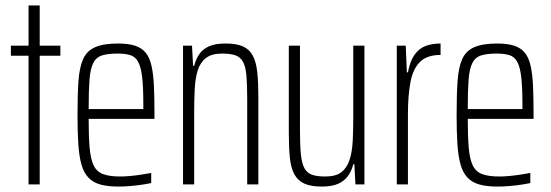

<svg xmlns="http://www.w3.org/2000/svg" viewBox="-20 -678 2027 706"><path d="M85 0V-473H20V-510H85V-658H126V-510H202V-473H126V0Z M416 8Q376 8 349 0.5Q322 -7 305 -25Q288 -43 279.5 -73Q271 -103 268 -147.5Q265 -192 265 -254Q265 -329 268.5 -379.5Q272 -430 285.5 -460.5Q299 -491 330 -504.5Q361 -518 414 -518Q452 -518 476.5 -510Q501 -502 515.5 -484.5Q530 -467 537 -436.5Q544 -406 546 -361.5Q548 -317 548 -256V-241H306Q306 -177 309.5 -135.5Q313 -94 324 -70.5Q335 -47 358.5 -38Q382 -29 422 -29Q440 -29 460.5 -31Q481 -33 500.5 -36Q520 -39 536 -42V-5Q523 -2 503 1Q483 4 460.5 6Q438 8 416 8ZM507 -257V-296Q507 -359 502.5 -396Q498 -433 487.5 -451.5Q477 -470 458.5 -475.5Q440 -481 412 -481Q376 -481 354.5 -474Q333 -467 322.5 -445.5Q312 -424 309 -384Q306 -344 306 -277H526Z M653 0V-510H686L690 -436H694Q700 -460 712.5 -478.5Q725 -497 748 -507.5Q771 -518 809 -518Q849 -518 873 -507.5Q897 -497 909.5 -473.5Q922 -450 926 -412.5Q930 -375 930 -321V0H889V-313Q889 -368 886 -401Q883 -434 873 -451.5Q863 -469 844.5 -475Q826 -481 796 -481Q758 -481 737 -464.5Q716 -448 707 -419Q698 -390 696 -350Q694 -310 694 -263V0Z M1163 8Q1124 8 1100 -2.5Q1076 -13 1063 -36Q1050 -59 1046 -96.5Q1042 -134 1042 -189V-510H1083V-197Q1083 -143 1086.5 -109.5Q1090 -76 1100 -58.5Q1110 -41 1128.5 -35Q1147 -29 1176 -29Q1215 -29 1235.5 -45Q1256 -61 1265.5 -90.5Q1275 -120 1277 -160Q1279 -200 1279 -247V-510H1320V0H1287L1283 -74H1279Q1273 -50 1260 -31.5Q1247 -13 1224 -2.5Q1201 8 1163 8Z M1439 0V-510H1472L1476 -412H1480Q1488 -454 1504.5 -477Q1521 -500 1545 -509Q1569 -518 1600 -518V-476Q1551 -476 1525 -451Q1499 -426 1489.5 -377Q1480 -328 1480 -258V0Z M1810 8Q1770 8 1743 0.5Q1716 -7 1699 -25Q1682 -43 1673.5 -73Q1665 -103 1662 -147.5Q1659 -192 1659 -254Q1659 -329 1662.5 -379.5Q1666 -430 1679.5 -460.5Q1693 -491 1724 -504.5Q1755 -518 1808 -518Q1846 -518 1870.5 -510Q1895 -502 1909.5 -484.5Q1924 -467 1931 -436.5Q1938 -406 1940 -361.5Q1942 -317 1942 -256V-241H1700Q1700 -177 1703.5 -135.5Q1707 -94 1718 -70.5Q1729 -47 1752.5 -38Q1776 -29 1816 -29Q1834 -29 1854.5 -31Q1875 -33 1894.5 -36Q1914 -39 1930 -42V-5Q1917 -2 1897 1Q1877 4 1854.5 6Q1832 8 1810 8ZM1901 -257V-296Q1901 -359 1896.5 -396Q1892 -433 1881.5 -451.5Q1871 -470 1852.5 -475.5Q1834 -481 1806 -481Q1770 -481 1748.5 -474Q1727 -467 1716.5 -445.5Q1706 -424 1703 -384Q1700 -344 1700 -277H1920Z"/></svg>

Font: Saira ExtraCondensed ExtraLight
Style: Regular
Weight: 250
Width: 2
Designer: Hector Gatti with collaboration of the Omnibus-Type team
Foundry: Omnibus-Type
Version: Version 1.101